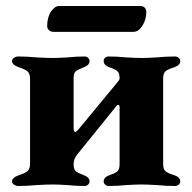

<svg xmlns="http://www.w3.org/2000/svg" viewBox="-20 -616 640 639"><path d="M20 -12Q20 -25 43 -33Q62 -39 71 -46Q80 -53 80 -71V-354Q80 -372 71 -379Q62 -386 43 -392Q20 -400 20 -413Q20 -419 26.5 -423.5Q33 -428 40 -428Q71 -428 101 -425Q139 -423 155 -423Q171 -423 205 -425Q232 -428 262 -428Q268 -428 273 -423.5Q278 -419 278 -413Q278 -399 259 -392Q240 -385 232.5 -379Q225 -373 225 -355V-192Q225 -177 230 -177Q234 -177 240 -184L369 -340Q370 -341 374 -346Q378 -351 378 -355Q378 -373 370.5 -379.5Q363 -386 344 -392Q325 -399 325 -413Q325 -420 330 -424Q335 -428 341 -428Q372 -428 400 -425Q434 -423 451 -423Q467 -423 503 -425Q531 -428 563 -428Q569 -428 574.5 -423.5Q580 -419 580 -413Q580 -399 560 -392Q540 -386 531.5 -379.5Q523 -373 523 -355V-70Q523 -52 531.5 -45.5Q540 -39 560 -33Q580 -26 580 -12Q580 -6 574.5 -1.5Q569 3 563 3Q532 3 503 0Q467 -2 451 -2Q434 -2 400 0Q372 3 341 3Q335 3 330 -1.5Q325 -6 325 -12Q325 -26 344 -33Q363 -39 370.5 -45.5Q378 -52 378 -70V-259Q378 -265 375 -266.5Q372 -268 369 -265L238 -103Q225 -88 225 -70Q225 -52 232.5 -46Q240 -40 259 -33Q278 -26 278 -12Q278 -6 273 -1.5Q268 3 262 3Q232 3 205 0Q171 -2 155 -2Q139 -2 101 0Q71 3 40 3Q33 3 26.5 -1.5Q20 -6 20 -12ZM137 -529Q137 -558 149.5 -577Q162 -596 177 -596H447Q456 -596 461.5 -590.5Q467 -585 467 -577Q467 -551 454 -530.5Q441 -510 424 -510H158Q149 -510 143 -515.5Q137 -521 137 -529Z"/></svg>

Font: EB Garamond ExtraBold
Style: Regular
Weight: 800
Designer: Georg Duffner and Octavio Pardo
Foundry: Georg Duffner
Version: Version 1.000